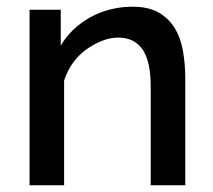

<svg xmlns="http://www.w3.org/2000/svg" viewBox="-20 -552 635 572"><path d="M532 0H429V-293Q429 -370 404.5 -405Q380 -440 332 -440Q308 -440 283 -430Q258 -420 235.5 -403.5Q213 -387 196.5 -363.5Q180 -340 171 -312V0H68V-523H161V-416Q176 -442 198.5 -463.5Q221 -485 249 -500.5Q277 -516 309 -524Q341 -532 375 -532Q422 -532 452 -515Q482 -498 500 -469Q518 -440 525 -400.5Q532 -361 532 -317Z"/></svg>

Font: Rising Sun Medium
Style: Regular
Weight: 500
Designer: Matt McInerney, Pablo Impallari, Rodrigo Fuenzalida (Raleway font), Stephen Hutchings (Greek), Cristiano Sobral (main ch
Foundry: The Rising Sun Project Authors
Version: Version 4.327; ttfautohint (v1.8.4.7-5d5b-dirty)